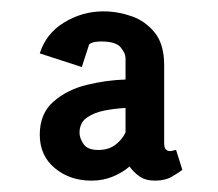

<svg xmlns="http://www.w3.org/2000/svg" viewBox="-20 -737 383 338"><path d="M141 -419Q103 -419 76.5 -441Q50 -463 50 -500Q50 -537 74 -558Q98 -579 132.5 -587.5Q167 -596 201 -597V-635Q201 -643 192.5 -653.5Q184 -664 158 -664Q152 -664 146.5 -663Q141 -662 137 -659L124 -619L50 -643Q61 -678 93 -697.5Q125 -717 162 -717Q187 -717 211.5 -708.5Q236 -700 252.5 -679.5Q269 -659 269 -622V-485Q269 -477 272 -474Q275 -471 279 -471Q282 -471 285 -472Q288 -473 290 -473L301 -438Q296 -434 283.5 -426.5Q271 -419 253 -419Q236 -419 225.5 -426.5Q215 -434 208 -444Q197 -434 179.5 -426.5Q162 -419 141 -419ZM153 -473Q171 -473 183 -482Q195 -491 201 -504V-547Q183 -546 164.5 -542.5Q146 -539 133 -530Q120 -521 120 -503Q120 -494 127 -483.5Q134 -473 153 -473Z"/></svg>

Font: Kreon Light
Style: Regular
Weight: 400
Version: Version 2.002